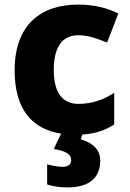

<svg xmlns="http://www.w3.org/2000/svg" viewBox="-20 -579 566 839"><path d="M418 122C418 67 373 41 333 30L340 9C399 5 440 -10 479 -35V-173C432 -143 381 -125 323 -125C256 -125 215 -170 215 -273C215 -375 253 -425 322 -425C363 -425 401 -412 448 -393L497 -520C451 -543 394 -559 322 -559C160 -559 44 -472 44 -272C44 -102 119 -15 247 5L215 72C271 81 291 97 291 121C291 141 276 150 254 150C233 150 207 145 186 139V227C208 234 238 240 274 240C373 240 418 196 418 122Z"/></svg>

Font: Noto Sans Arabic UI XBd
Style: Regular
Weight: 800
Designer: Monotype Design Team, Nadine Chahine and Nizar Qandah
Foundry: Monotype Imaging Inc.
Version: Version 2.010